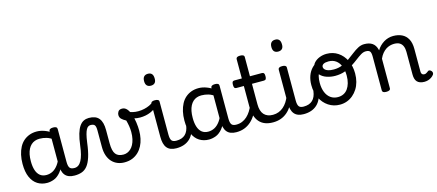

<svg xmlns="http://www.w3.org/2000/svg" viewBox="-56 -1370 4471 1964"><g transform="rotate(-15 2180.0 -388.0)"><path d="M258 17Q201 17 157 -10.5Q113 -38 88 -94Q63 -150 63 -235Q63 -287 73 -331Q83 -375 101.5 -410Q120 -445 147.5 -469Q175 -493 210 -506Q245 -519 287 -519Q328 -519 371 -503Q414 -487 448 -461V-386Q408 -418 371.5 -429Q335 -440 296 -440Q270 -440 247.5 -432Q225 -424 207.5 -408Q190 -392 177.5 -368Q165 -344 158.5 -312Q152 -280 152 -239Q152 -184 165 -144.5Q178 -105 204.5 -84Q231 -63 271 -63Q307 -63 338.5 -79.5Q370 -96 396.5 -132.5Q423 -169 442 -229L458 -168Q435 -91 401.5 -51Q368 -11 330.5 3Q293 17 258 17ZM548 17Q514 17 489 7.5Q464 -2 448 -21.5Q432 -41 424.5 -70.5Q417 -100 417 -140V-486Q417 -501 428 -508Q439 -515 461 -515Q482 -515 492.5 -508.5Q503 -502 503 -488V-140Q503 -95 516.5 -76.5Q530 -58 567 -58Q576 -58 580.5 -46.5Q585 -35 583.5 -20.5Q582 -6 573.5 5.5Q565 17 548 17Z M548 17Q539 17 535 5.5Q531 -6 533 -20.5Q535 -35 543 -46.5Q551 -58 566 -58Q590 -58 608.5 -71Q627 -84 641 -110Q655 -136 665 -174Q675 -212 681 -263Q690 -337 704.5 -385.5Q719 -434 739 -462.5Q759 -491 784 -503Q809 -515 839 -515Q848 -515 852.5 -503.5Q857 -492 856.5 -477.5Q856 -463 851 -451.5Q846 -440 837 -440Q825 -440 813.5 -433.5Q802 -427 792 -409.5Q782 -392 773.5 -359.5Q765 -327 758 -275Q747 -185 728.5 -127.5Q710 -70 684.5 -38.5Q659 -7 625 5Q591 17 548 17Z M1077 19Q1037 19 1003.5 5.5Q970 -8 945 -34.5Q920 -61 906 -101Q892 -141 892 -193V-369Q892 -411 880 -425.5Q868 -440 837 -440Q821 -440 812.5 -451.5Q804 -463 804 -477.5Q804 -492 812.5 -503.5Q821 -515 839 -515Q875 -515 901.5 -505Q928 -495 945 -474Q962 -453 970 -422Q978 -391 978 -349V-211Q978 -169 984.5 -140Q991 -111 1004.5 -94Q1018 -77 1038.5 -69Q1059 -61 1087 -61Q1108 -61 1127.5 -69Q1147 -77 1164 -92.5Q1181 -108 1194 -132.5Q1207 -157 1214.5 -189.5Q1222 -222 1222 -264Q1222 -296 1216.5 -328.5Q1211 -361 1203 -390Q1173 -406 1156 -422.5Q1139 -439 1139 -466Q1139 -483 1150.5 -501Q1162 -519 1192 -519Q1222 -519 1243 -494.5Q1264 -470 1277.5 -430Q1291 -390 1297.5 -344Q1304 -298 1304 -255Q1304 -213 1295.5 -172.5Q1287 -132 1269 -97.5Q1251 -63 1224 -37Q1197 -11 1160.5 4Q1124 19 1077 19Z M1348 -383Q1314 -383 1284 -391.5Q1254 -400 1217 -419Q1206 -425 1205 -435.5Q1204 -446 1209.5 -456Q1215 -466 1223.5 -472Q1232 -478 1238 -475Q1260 -463 1288 -456.5Q1316 -450 1347 -450Q1379 -450 1410.5 -457Q1442 -464 1467.5 -476Q1493 -488 1506 -501Q1517 -514 1529.5 -508.5Q1542 -503 1547.5 -490Q1553 -477 1543 -465Q1512 -427 1461 -405Q1410 -383 1348 -383Z M1627 17Q1593 17 1568 7.5Q1543 -2 1527 -21.5Q1511 -41 1503.5 -70.5Q1496 -100 1496 -140V-489Q1496 -502 1506.5 -508.5Q1517 -515 1538 -515Q1560 -515 1571 -508.5Q1582 -502 1582 -489V-140Q1582 -95 1595.5 -76.5Q1609 -58 1646 -58Q1660 -58 1667 -46.5Q1674 -35 1672.5 -20.5Q1671 -6 1660 5.5Q1649 17 1627 17ZM1540 -669Q1512 -669 1497.5 -684.5Q1483 -700 1483 -731Q1483 -763 1497.5 -779Q1512 -795 1540 -795Q1567 -795 1581 -779Q1595 -763 1595 -731Q1596 -700 1581.5 -684.5Q1567 -669 1540 -669Z M1627 17Q1613 17 1606.5 5.5Q1600 -6 1601.5 -20.5Q1603 -35 1614 -46.5Q1625 -58 1646 -58Q1676 -58 1699.5 -66Q1723 -74 1740 -90Q1757 -106 1767.5 -130Q1778 -154 1782 -186Q1784 -201 1797 -205.5Q1810 -210 1822.5 -205.5Q1835 -201 1833 -186Q1829 -133 1812 -94.5Q1795 -56 1768 -31.5Q1741 -7 1705.5 5Q1670 17 1627 17Z M1972 17Q1915 17 1871 -10.5Q1827 -38 1802 -94Q1777 -150 1777 -235Q1777 -287 1787 -331Q1797 -375 1815.5 -410Q1834 -445 1861.5 -469Q1889 -493 1924 -506Q1959 -519 2001 -519Q2042 -519 2085 -503Q2128 -487 2162 -461V-386Q2122 -418 2085.5 -429Q2049 -440 2010 -440Q1984 -440 1961.5 -432Q1939 -424 1921.5 -408Q1904 -392 1891.5 -368Q1879 -344 1872.5 -312Q1866 -280 1866 -239Q1866 -184 1879 -144.5Q1892 -105 1918.5 -84Q1945 -63 1985 -63Q2021 -63 2052.5 -79.5Q2084 -96 2110.5 -132.5Q2137 -169 2156 -229L2172 -168Q2149 -91 2115.5 -51Q2082 -11 2044.5 3Q2007 17 1972 17ZM2262 17Q2228 17 2203 7.5Q2178 -2 2162 -21.5Q2146 -41 2138.5 -70.5Q2131 -100 2131 -140V-486Q2131 -501 2142 -508Q2153 -515 2175 -515Q2196 -515 2206.5 -508.5Q2217 -502 2217 -488V-140Q2217 -95 2230.5 -76.5Q2244 -58 2281 -58Q2290 -58 2294.5 -46.5Q2299 -35 2297.5 -20.5Q2296 -6 2287.5 5.5Q2279 17 2262 17Z M2262 17Q2248 17 2241.5 5.5Q2235 -6 2236.5 -20.5Q2238 -35 2249 -46.5Q2260 -58 2281 -58Q2315 -58 2343.5 -70Q2372 -82 2395 -103Q2418 -124 2436.5 -153Q2455 -182 2468 -216Q2474 -231 2486 -229.5Q2498 -228 2506.5 -219Q2515 -210 2512 -199Q2496 -148 2472 -108Q2448 -68 2416.5 -40Q2385 -12 2346.5 2.5Q2308 17 2262 17Z M2650 17Q2602 17 2566 3Q2530 -11 2505.5 -39Q2481 -67 2468.5 -108Q2456 -149 2456 -203V-420H2378Q2363 -420 2357 -429Q2351 -438 2351 -460Q2351 -483 2357 -491.5Q2363 -500 2378 -500H2456V-704Q2456 -717 2466.5 -723.5Q2477 -730 2498 -730Q2520 -730 2531 -723.5Q2542 -717 2542 -704V-500H2668Q2683 -500 2689.5 -491.5Q2696 -483 2696 -460Q2696 -438 2689.5 -429Q2683 -420 2668 -420H2542V-203Q2542 -167 2550 -140Q2558 -113 2574 -95Q2590 -77 2613.5 -67.5Q2637 -58 2668 -58Q2682 -58 2689 -46.5Q2696 -35 2694.5 -20.5Q2693 -6 2682 5.5Q2671 17 2650 17Z M2650 17Q2636 17 2629.5 5.5Q2623 -6 2624.5 -20.5Q2626 -35 2637 -46.5Q2648 -58 2669 -58Q2702 -58 2730 -69Q2758 -80 2781 -100Q2804 -120 2821.5 -147Q2839 -174 2851 -205Q2857 -220 2868.5 -218.5Q2880 -217 2888.5 -207Q2897 -197 2894 -186Q2879 -138 2855.5 -100.5Q2832 -63 2801.5 -36.5Q2771 -10 2733 3.5Q2695 17 2650 17Z M2975 17Q2941 17 2916 7.5Q2891 -2 2875 -21.5Q2859 -41 2851.5 -70.5Q2844 -100 2844 -140V-489Q2844 -502 2854.5 -508.5Q2865 -515 2886 -515Q2908 -515 2919 -508.5Q2930 -502 2930 -489V-140Q2930 -95 2943.5 -76.5Q2957 -58 2994 -58Q3008 -58 3015 -46.5Q3022 -35 3020.5 -20.5Q3019 -6 3008 5.5Q2997 17 2975 17ZM2888 -669Q2860 -669 2845.5 -684.5Q2831 -700 2831 -731Q2831 -763 2845.5 -779Q2860 -795 2888 -795Q2915 -795 2929 -779Q2943 -763 2943 -731Q2944 -700 2929.5 -684.5Q2915 -669 2888 -669Z M2975 17Q2961 17 2954.5 5.5Q2948 -6 2949.5 -20.5Q2951 -35 2962 -46.5Q2973 -58 2994 -58Q3024 -58 3047.5 -66Q3071 -74 3088 -90Q3105 -106 3115.5 -130Q3126 -154 3130 -186Q3132 -201 3145 -205.5Q3158 -210 3170.5 -205.5Q3183 -201 3181 -186Q3177 -133 3160 -94.5Q3143 -56 3116 -31.5Q3089 -7 3053.5 5Q3018 17 2975 17Z M3358 19Q3291 19 3238 -16Q3185 -51 3155 -111.5Q3125 -172 3125 -250Q3125 -303 3141 -347.5Q3157 -392 3189 -424.5Q3221 -457 3270 -475.5Q3319 -494 3385 -494Q3398 -494 3401.5 -483Q3405 -472 3400.5 -461Q3396 -450 3383 -450Q3352 -450 3325.5 -441Q3299 -432 3278.5 -415Q3258 -398 3243.5 -374Q3229 -350 3221.5 -318.5Q3214 -287 3214 -250Q3214 -192 3231.5 -149.5Q3249 -107 3281.5 -84Q3314 -61 3358 -61Q3391 -61 3417.5 -74Q3444 -87 3462 -112Q3480 -137 3490 -172Q3500 -207 3500 -250Q3500 -308 3483 -350.5Q3466 -393 3434 -416Q3402 -439 3358 -439Q3339 -439 3330 -451Q3321 -463 3321 -479Q3321 -495 3330 -507Q3339 -519 3358 -519Q3425 -519 3477 -484.5Q3529 -450 3559 -389Q3589 -328 3589 -250Q3589 -203 3578 -162Q3567 -121 3546 -88Q3525 -55 3496.5 -31Q3468 -7 3433 6Q3398 19 3358 19Z M3387 -278Q3342 -278 3299.5 -292Q3257 -306 3229.5 -335.5Q3202 -365 3202 -410Q3202 -442 3224.5 -466.5Q3247 -491 3282.5 -505Q3318 -519 3356 -519Q3375 -519 3384.5 -507Q3394 -495 3394 -479Q3394 -463 3384.5 -451Q3375 -439 3356 -439Q3322 -439 3303.5 -428.5Q3285 -418 3285 -398Q3285 -385 3296 -372.5Q3307 -360 3330.5 -352.5Q3354 -345 3390 -345Q3439 -345 3479.5 -362Q3520 -379 3556 -404.5Q3592 -430 3624.5 -455.5Q3657 -481 3689 -498Q3721 -515 3755 -515Q3774 -515 3783 -503.5Q3792 -492 3791 -477.5Q3790 -463 3780.5 -451.5Q3771 -440 3752 -440Q3726 -440 3699 -423.5Q3672 -407 3641 -383Q3610 -359 3572.5 -335Q3535 -311 3489 -294.5Q3443 -278 3387 -278Z M3849 15Q3828 15 3817.5 8.5Q3807 2 3807 -11V-369Q3807 -411 3795 -425.5Q3783 -440 3752 -440Q3737 -440 3730 -451.5Q3723 -463 3723 -477.5Q3723 -492 3731 -503.5Q3739 -515 3754 -515Q3781 -515 3802.5 -509.5Q3824 -504 3840.5 -492.5Q3857 -481 3868 -463.5Q3879 -446 3885 -422L3887 -414Q3901 -438 3920 -457Q3939 -476 3961.5 -490Q3984 -504 4009.5 -511.5Q4035 -519 4063 -519Q4115 -519 4154.5 -500Q4194 -481 4216.5 -440.5Q4239 -400 4239 -334V-96Q4239 -83 4243 -74.5Q4247 -66 4254.5 -62Q4262 -58 4271 -58Q4280 -58 4287.5 -61Q4295 -64 4302 -69.5Q4309 -75 4316 -80Q4324 -86 4334 -82Q4344 -78 4351 -70Q4359 -60 4359.5 -50Q4360 -40 4354 -31Q4343 -16 4326.5 -5Q4310 6 4291 11.5Q4272 17 4252 17Q4226 17 4207 10Q4188 3 4176 -10Q4164 -23 4158.5 -42.5Q4153 -62 4153 -86V-326Q4153 -361 4142.5 -386.5Q4132 -412 4110 -425.5Q4088 -439 4051 -439Q4030 -439 4007.5 -433Q3985 -427 3964.5 -413.5Q3944 -400 3925.5 -378Q3907 -356 3893 -324V-11Q3893 2 3882 8.5Q3871 15 3849 15Z"/></g></svg>

Font: Playwrite ID
Style: Regular
Weight: 400
Designer: Veronika Burian, José Scaglione
Foundry: TypeTogether
Version: Version 1.002